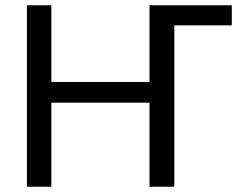

<svg xmlns="http://www.w3.org/2000/svg" viewBox="-20 -708 919 728"><path d="M641.1 0H546.9V-318.8H174.8V0H82V-688H174.8V-397H546.9V-688H858.9V-611.8H641.1Z"/></svg>

Font: Libra Sans Modern
Style: Regular
Weight: 400
Foundry: Stefan Peev, Context Ltd
Version: Version 1.000